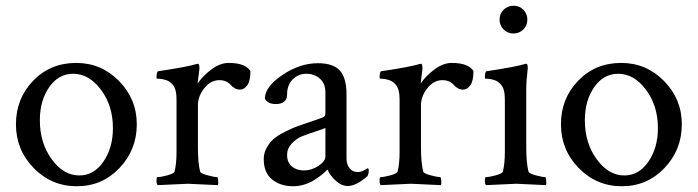

<svg xmlns="http://www.w3.org/2000/svg" viewBox="-20 -648 2454 675"><path d="M237.3 -388.7Q185.5 -388.7 152.8 -341.3Q120.1 -293.9 120.1 -225.6Q120.1 -145.5 161.6 -88.4Q203.1 -31.2 258.8 -31.2Q310.5 -31.2 343.8 -80.1Q377 -128.9 377 -197.3Q377 -276.4 335 -332.5Q293 -388.7 237.3 -388.7ZM248 -426.8Q335.9 -426.8 398.4 -363.3Q460.9 -299.8 460.9 -210.9Q460.9 -121.1 399.9 -57.1Q338.9 6.8 250 6.8Q161.1 6.8 98.6 -57.1Q36.1 -121.1 36.1 -210.9Q36.1 -301.8 96.7 -364.3Q157.2 -426.8 248 -426.8Z M784.2 -426.8Q841.8 -426.8 860.4 -398.4Q860.4 -364.3 849.6 -348.6Q838.9 -333 823.2 -333Q805.7 -333 791 -349.6Q776.4 -366.2 751 -366.2Q720.7 -366.2 698.2 -337.9Q675.8 -309.6 675.8 -278.3V-131.8Q675.8 -75.2 683.6 -44.9Q685.5 -38.1 709.5 -31.7Q733.4 -25.4 743.2 -25.4Q746.1 -25.4 747.1 -13.7Q748 -2 746.1 2.9Q648.4 -2 640.6 -2Q634.8 -2 534.2 2.9Q530.3 -1 530.3 -13.2Q530.3 -25.4 534.2 -25.4Q545.9 -25.4 568.8 -31.7Q591.8 -38.1 593.8 -44.9Q600.6 -73.2 600.6 -113.3V-297.9Q600.6 -335.9 586.9 -350.6Q577.1 -362.3 563 -366.7Q548.8 -371.1 539.6 -371.1Q530.3 -371.1 530.3 -373Q530.3 -396.5 536.1 -397.5Q639.6 -413.1 670.9 -422.9Q671.9 -422.9 673.8 -423.3Q675.8 -423.8 675.8 -423.8Q679.7 -423.8 680.7 -415.5Q681.6 -407.2 680.7 -403.3L674.8 -354.5Q692.4 -380.9 723.1 -403.8Q753.9 -426.8 784.2 -426.8Z M1124 -97.7V-198.2Q1116.2 -194.3 1085.9 -184.6Q1055.7 -174.8 1038.6 -167.5Q1021.5 -160.2 1005.4 -143.1Q989.3 -126 989.3 -103.5Q989.3 -77.1 1005.9 -63Q1022.5 -48.8 1048.8 -48.8Q1075.2 -48.8 1099.6 -64.9Q1124 -81.1 1124 -97.7ZM1097.7 -425.8Q1151.4 -425.8 1174.8 -399.9Q1198.2 -374 1198.2 -316.4V-90.8Q1198.2 -70.3 1209 -56.6Q1219.7 -43 1238.3 -43Q1252 -43 1272.5 -56.6Q1276.4 -56.6 1276.4 -48.8Q1276.4 -36.1 1271.5 -28.3Q1231.4 5.9 1203.1 5.9Q1180.7 5.9 1160.2 -12.7Q1139.6 -31.2 1131.8 -51.8Q1130.9 -51.8 1124.5 -45.4Q1118.2 -39.1 1107.4 -30.8Q1096.7 -22.5 1082.5 -13.7Q1068.4 -4.9 1049.3 1Q1030.3 6.8 1010.7 6.8Q965.8 6.8 936.5 -17.1Q907.2 -41 907.2 -88.9Q907.2 -110.4 918 -129.4Q928.7 -148.4 943.4 -160.6Q958 -172.9 983.4 -185.5Q1008.8 -198.2 1026.9 -204.6Q1044.9 -210.9 1074.2 -220.7Q1103.5 -230.5 1115.2 -235.4Q1124 -238.3 1124 -250V-323.2Q1124 -354.5 1104.5 -371.6Q1085 -388.7 1057.6 -388.7Q1028.3 -388.7 1008.8 -368.7Q989.3 -348.6 989.3 -316.4Q989.3 -282.2 949.2 -282.2Q921.9 -282.2 911.1 -300.8Q911.1 -342.8 972.7 -384.3Q1034.2 -425.8 1097.7 -425.8Z M1568.4 -426.8Q1626 -426.8 1644.5 -398.4Q1644.5 -364.3 1633.8 -348.6Q1623 -333 1607.4 -333Q1589.8 -333 1575.2 -349.6Q1560.5 -366.2 1535.2 -366.2Q1504.9 -366.2 1482.4 -337.9Q1460 -309.6 1460 -278.3V-131.8Q1460 -75.2 1467.8 -44.9Q1469.7 -38.1 1493.7 -31.7Q1517.6 -25.4 1527.3 -25.4Q1530.3 -25.4 1531.2 -13.7Q1532.2 -2 1530.3 2.9Q1432.6 -2 1424.8 -2Q1418.9 -2 1318.4 2.9Q1314.5 -1 1314.5 -13.2Q1314.5 -25.4 1318.4 -25.4Q1330.1 -25.4 1353 -31.7Q1376 -38.1 1377.9 -44.9Q1384.8 -73.2 1384.8 -113.3V-297.9Q1384.8 -335.9 1371.1 -350.6Q1361.3 -362.3 1347.2 -366.7Q1333 -371.1 1323.7 -371.1Q1314.5 -371.1 1314.5 -373Q1314.5 -396.5 1320.3 -397.5Q1423.8 -413.1 1455.1 -422.9Q1456.1 -422.9 1458 -423.3Q1460 -423.8 1460 -423.8Q1463.9 -423.8 1464.8 -415.5Q1465.8 -407.2 1464.8 -403.3L1459 -354.5Q1476.6 -380.9 1507.3 -403.8Q1538.1 -426.8 1568.4 -426.8Z M1750.5 -544.4Q1736.3 -558.6 1736.3 -579.1Q1736.3 -599.6 1750.5 -613.8Q1764.6 -627.9 1785.2 -627.9Q1805.7 -627.9 1819.8 -613.8Q1834 -599.6 1834 -579.1Q1834 -558.6 1819.8 -544.4Q1805.7 -530.3 1785.2 -530.3Q1764.6 -530.3 1750.5 -544.4ZM1830.1 -131.8Q1830.1 -75.2 1837.9 -44.9Q1839.8 -38.1 1863.3 -31.7Q1886.7 -25.4 1896.5 -25.4Q1899.4 -25.4 1900.4 -13.7Q1901.4 -2 1899.4 2.9Q1801.8 -2 1794.9 -2Q1788.1 -2 1688.5 2.9Q1684.6 -1 1684.6 -13.2Q1684.6 -25.4 1688.5 -25.4Q1700.2 -25.4 1723.1 -31.7Q1746.1 -38.1 1748 -44.9Q1754.9 -73.2 1754.9 -113.3V-297.9Q1754.9 -335.9 1741.2 -350.6Q1731.4 -362.3 1717.3 -366.7Q1703.1 -371.1 1693.8 -371.1Q1684.6 -371.1 1684.6 -373Q1684.6 -396.5 1690.4 -397.5Q1793.9 -413.1 1825.2 -422.9L1827.1 -423.8Q1829.1 -423.8 1830.1 -423.8Q1834 -423.8 1835 -415.5Q1835.9 -407.2 1835 -403.3Q1830.1 -364.3 1830.1 -333Z M2153.3 -388.7Q2101.6 -388.7 2068.8 -341.3Q2036.1 -293.9 2036.1 -225.6Q2036.1 -145.5 2077.6 -88.4Q2119.1 -31.2 2174.8 -31.2Q2226.6 -31.2 2259.8 -80.1Q2293 -128.9 2293 -197.3Q2293 -276.4 2251 -332.5Q2209 -388.7 2153.3 -388.7ZM2164.1 -426.8Q2252 -426.8 2314.5 -363.3Q2377 -299.8 2377 -210.9Q2377 -121.1 2315.9 -57.1Q2254.9 6.8 2166 6.8Q2077.1 6.8 2014.6 -57.1Q1952.1 -121.1 1952.1 -210.9Q1952.1 -301.8 2012.7 -364.3Q2073.2 -426.8 2164.1 -426.8Z"/></svg>

Font: Crimson Text
Style: Roman
Weight: 400
Version: Version 0.13